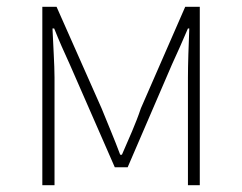

<svg xmlns="http://www.w3.org/2000/svg" viewBox="-20 -547 714 567"><path d="M105 0H141V-318C141 -357 137 -412 135 -463H140C155 -425 170 -392 186 -357L319 -53H357L488 -357C504 -392 519 -425 535 -463H539C537 -412 535 -357 535 -318V0H570V-527H527L396 -227C381 -182 360 -136 340 -90H335C318 -136 298 -182 280 -227L147 -527H105Z"/></svg>

Font: Noto Sans CJK JP Thin
Style: Regular
Weight: 250
Designer: Ryoko NISHIZUKA (kana & ideographs); Paul D. Hunt (Latin, Greek & Cyrillic); Wenlong ZHANG (bopomofo); Sandoll Communica
Foundry: Adobe Systems Incorporated
Version: Version 1.004;PS 1.004;hotconv 1.0.82;makeotf.lib2.5.63406